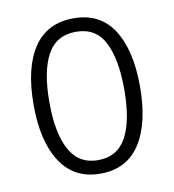

<svg xmlns="http://www.w3.org/2000/svg" viewBox="-67 -602 609 672"><g transform="rotate(-10 237.0 -266.0)"><path d="M426 -267Q426 -136 378.5 -63Q331 10 237 10Q145 10 96.5 -63.5Q48 -137 48 -267Q48 -399 96 -470.5Q144 -542 238 -542Q332 -542 379 -469Q426 -396 426 -267ZM104 -267Q104 -157 136.5 -97.5Q169 -38 237 -38Q306 -38 338 -96.5Q370 -155 370 -267Q370 -373 339.5 -433.5Q309 -494 238 -494Q168 -494 136 -435.5Q104 -377 104 -267Z"/></g></svg>

Font: Noto Sans Khmer Condensed Light
Style: Regular
Weight: 300
Width: 3
Designer: Danh Hong and the Monotype Design Team
Foundry: Monotype Imaging Inc.
Version: Version 2.004; ttfautohint (v1.8.4.7-5d5b)